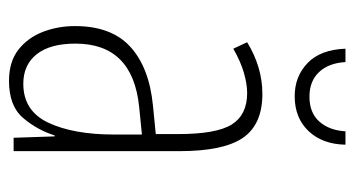

<svg xmlns="http://www.w3.org/2000/svg" viewBox="-196 -562 769 416"><g transform="rotate(90 188.0 -354.5)"><path d="M184 -539Q250 -539 279 -497Q308 -455 308 -359V0H279L276 -89H274Q262 -51 236 -20.5Q210 10 156 10Q114 10 88 -10.5Q62 -31 49.5 -63.5Q37 -96 37 -133Q37 -212 82 -253Q127 -294 210 -302L271 -308V-356Q271 -440 250 -473Q229 -506 182 -506Q163 -506 138.5 -499Q114 -492 86 -476L72 -506Q126 -539 184 -539ZM212 -272Q75 -258 75 -134Q75 -79 98 -50Q121 -21 162 -21Q221 -21 246.5 -75.5Q272 -130 272 -218V-278ZM294 -719Q293 -669 264.5 -639Q236 -609 189 -609Q146 -609 117 -637Q88 -665 86 -719H115Q117 -683 136.5 -662Q156 -641 190 -641Q225 -641 244 -662.5Q263 -684 265 -719Z"/></g></svg>

Font: Noto Sans Gujarati ExtraCondensed ExtraLight
Style: Regular
Weight: 200
Width: 2
Designer: Jelle Bosma - Monotype Design Team, Universal Thirst
Foundry: Monotype Imaging Inc.
Version: Version 2.106; ttfautohint (v1.8.4.7-5d5b)